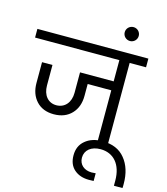

<svg xmlns="http://www.w3.org/2000/svg" viewBox="-195 -1075 1298 1494"><g transform="rotate(15 453.5 -328.0)"><path d="M-27 -740V-670H652V-499H381V-334C381 -257 337 -204 268 -204C201 -204 159 -257 159 -334V-499H75V-332C75 -272 92 -224 126 -187C160 -150 207 -131 267 -131C327 -131 375 -150 410 -187C445 -224 462 -272 462 -332V-427H652V0H735V-670H867V-740Z M545 251C576 278 616 291 664 291C681 291 693 291 702 290V228C686 229 675 230 669 230C610 230 567 194 567 138C567 77 616 37 691 37C796 37 864 113 864 244V285H933C934 278 934 267 934 252C934 168 913 101 871 50C829 -2 769 -27 690 -27C633 -27 586 -12 551 18C516 47 499 87 499 137C499 186 514 224 545 251Z M636 -891C636 -860 661 -835 693 -835C724 -835 749 -860 749 -891C749 -922 724 -947 693 -947C661 -947 636 -922 636 -891Z"/></g></svg>

Font: Poppins
Style: Regular
Weight: 400
Designer: Ninad Kale (Devanagari), Jonny Pinhorn (Latin)
Foundry: Indian Type Foundry
Version: 4.004